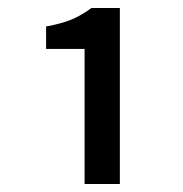

<svg xmlns="http://www.w3.org/2000/svg" viewBox="-20 -896 457 479"><path d="M191 -437V-774H95V-830Q134 -837 159 -847.5Q184 -858 208 -876H279V-437Z"/></svg>

Font: Noto Sans KR Thin Medium
Style: Regular
Weight: 500
Version: Version 2.004-H2;hotconv 1.0.118;makeotfexe 2.5.65603